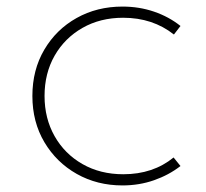

<svg xmlns="http://www.w3.org/2000/svg" viewBox="-20 -548 628 584"><path d="M352.5 16Q403.5 16 448.5 0.2Q493.5 -15.5 529 -43L508 -69Q445.5 -18 355 -18Q285 -18 230.8 -49Q176.5 -80 146 -134Q115.5 -188 115.5 -256Q115.5 -325 146.2 -378.8Q177 -432.5 231 -463.2Q285 -494 354.5 -494Q444.5 -494 509 -443L529 -469Q494 -497 448.8 -512.5Q403.5 -528 352.5 -528Q275 -528 213 -493.2Q151 -458.5 114.8 -397Q78.5 -335.5 78.5 -256Q78.5 -177 115 -115.5Q151.5 -54 213.5 -19Q275.5 16 352.5 16Z"/></svg>

Font: Spartan ExtraLight
Style: Regular
Weight: 200
Designer: Matt Bailey, Mirko Velimirovic
Foundry: Matt Bailey
Version: Version 1.003; ttfautohint (v1.8.3)